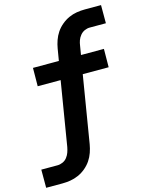

<svg xmlns="http://www.w3.org/2000/svg" viewBox="-144 -822 881 1124"><g transform="rotate(-15 296.5 -260.0)"><path d="M-7 215V105H91Q107 105 123 98Q139 91 149.5 77.5Q160 64 165.5 48.5Q171 33 174 17L238 -372H99L100 -483H257L269 -555Q273 -579 281.5 -603.5Q290 -628 304.5 -649.5Q319 -671 340 -688.5Q361 -706 384.5 -716.5Q408 -727 432.5 -731Q457 -735 482 -735H580V-625H482Q466 -625 450.5 -618Q435 -611 424 -597.5Q413 -584 407.5 -568.5Q402 -553 400 -537L391 -483H530L529 -372H372L305 35Q301 59 292.5 83.5Q284 108 269.5 129.5Q255 151 234 168.5Q213 186 189 196.5Q165 207 140.5 211Q116 215 91 215Z"/></g></svg>

Font: Iosevka HT Extrabold Extended
Style: Italic
Weight: 800
Width: 7
Italic angle: -9°
Monospace: yes
Designer: Belleve Invis
Foundry: Belleve Invis
Version: Version 32.3.0; ttfautohint (v1.8.4)